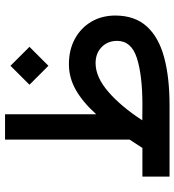

<svg xmlns="http://www.w3.org/2000/svg" viewBox="16 -734 718 791"><g transform="rotate(-90 375.5 -339.0)"><path d="M499.5 -655.3 577.6 -577.1 499.5 -499 421.4 -577.1ZM161.1 -111.8Q169.4 -125.5 178.5 -138.7Q187.5 -151.9 195.3 -164.6V-677.7H299.8V-302.2Q349.1 -356.9 399.4 -385.7Q449.7 -414.6 505.9 -414.6Q565.4 -414.6 610.6 -389.9Q655.8 -365.2 681.2 -322Q706.5 -278.8 706.5 -222.7Q706.1 -142.6 661.4 -93.5Q616.7 -44.4 533.9 -22.2Q451.2 0 336.9 0H43V-111.8ZM510.3 -304.7Q453.1 -304.7 392.3 -252.2Q331.5 -199.7 274.9 -112.3L338.4 -111.8Q460 -111.8 531 -134.5Q602.1 -157.2 602.1 -215.8Q602.1 -254.9 576.4 -279.8Q550.8 -304.7 510.3 -304.7Z"/></g></svg>

Font: Vazirmatn UI Medium
Style: Regular
Weight: 500
Designer: Saber Rastikerdar
Foundry: Saber Rastikerdar
Version: Version 33.003